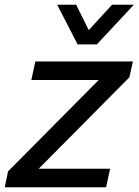

<svg xmlns="http://www.w3.org/2000/svg" viewBox="-40 -789 584 809"><path d="M287 -602 201 -769H281L334 -662L432 -769H524L368 -602ZM-20 0 -6 -67 376 -452H92L109 -530H520L505 -463L123 -78H424L407 0Z"/></svg>

Font: Be Vietnam Pro
Style: Italic
Weight: 400
Italic angle: -12°
Designer: Lam Bao, Tony Le, Vietanh Nguyen
Foundry: Yellow Type Foundry
Version: Version 1.002; ttfautohint (v1.8.3)